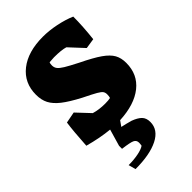

<svg xmlns="http://www.w3.org/2000/svg" viewBox="-232 -609 924 924"><g transform="rotate(-45 230.5 -147.0)"><path d="M230 17 211 44Q235 49 267 58Q297 69 312 84Q327 99 327 126Q327 179 270.5 207.5Q214 236 116 236L106 199Q142 199 172 193Q202 187 216 177Q218 165 218 158Q218 141 203 134Q188 127 139 121V101L164 15Q101 9 28 -11Q34 -109 41 -156L98 -167L161 -100Q194 -90 235 -90Q258 -90 271 -93Q274 -101 274 -115Q274 -127 268.5 -135Q263 -143 244 -154Q225 -165 178 -188Q119 -219 88 -243.5Q57 -268 43.5 -294Q30 -320 30 -356Q30 -436 89.5 -483Q149 -530 251 -530Q293 -530 339.5 -520.5Q386 -511 423 -495Q423 -430 414 -350L362 -342L295 -414Q269 -422 219 -422Q211 -422 187 -420Q184 -414 184 -401Q184 -387 192 -376.5Q200 -366 220.5 -353.5Q241 -341 286 -318Q352 -286 385.5 -262.5Q419 -239 432.5 -215Q446 -191 446 -157Q446 -79 389 -33.5Q332 12 230 17Z"/></g></svg>

Font: Suez One
Style: Regular
Weight: 400
Designer: Michal Sahar
Foundry: Hagilda
Version: Version 1.001